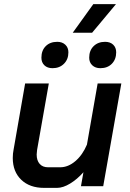

<svg xmlns="http://www.w3.org/2000/svg" viewBox="-20 -904 629 932"><path d="M42 -137Q42 -159 46 -178L102 -499H217L160 -176Q158 -160 158 -154Q158 -125 172.5 -108.5Q187 -92 213 -92H272Q311 -92 346 -122Q381 -152 402 -202L454 -499H569L481 0H373L385 -68Q355 -34 320.5 -13Q286 8 257 8H194Q124 8 83 -31.5Q42 -71 42 -137ZM433 -884H543L427 -745H333ZM181 -624Q181 -659 202 -680Q223 -701 258 -701Q282 -701 297 -687Q312 -673 312 -650Q312 -616 290.5 -594.5Q269 -573 235 -573Q210 -573 195.5 -587Q181 -601 181 -624ZM413 -624Q413 -659 434.5 -680Q456 -701 490 -701Q515 -701 529.5 -687Q544 -673 544 -650Q544 -616 523 -594.5Q502 -573 467 -573Q443 -573 428 -587Q413 -601 413 -624Z"/></svg>

Font: Bai Jamjuree SemiBold
Style: Italic
Weight: 600
Italic angle: -10°
Version: Version 1.000; ttfautohint (v1.6)